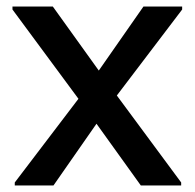

<svg xmlns="http://www.w3.org/2000/svg" viewBox="-20 -565 593 585"><path d="M25 0V-9L219 -264L18 -536V-545H141L281 -350L417 -545H535V-536L336 -274L532 -9V0H409L274 -188L143 0Z"/></svg>

Font: Kufam Medium
Style: Regular
Weight: 500
Designer: Wael Morcos, Artur Schmal
Foundry: Original Type
Version: Version 1.300; ttfautohint (v1.8.3)